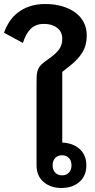

<svg xmlns="http://www.w3.org/2000/svg" viewBox="-56 -924 472 956"><path d="M250 12Q196 12 161 -18Q126 -48 126 -101V-511Q126 -530 126.5 -544Q127 -558 130.5 -570Q134 -582 141 -592Q148 -602 162 -613L200 -641Q229 -663 241.5 -683Q254 -703 254 -731Q254 -766 228.5 -785.5Q203 -805 163 -805Q122 -805 97 -780.5Q72 -756 58 -710L-36 -761Q-26 -790 -9 -816Q8 -842 33 -861.5Q58 -881 92 -892.5Q126 -904 170 -904Q215 -904 253 -893Q291 -882 318.5 -862Q346 -842 361 -813Q376 -784 376 -748Q376 -700 355 -664.5Q334 -629 292 -596L254 -566V-214Q307 -212 340.5 -182Q374 -152 374 -101Q374 -48 339 -18Q304 12 250 12ZM253 -51Q274 -51 287 -64.5Q300 -78 300 -101Q300 -124 287 -137.5Q274 -151 253 -151Q232 -151 219 -137.5Q206 -124 206 -101Q206 -78 219 -64.5Q232 -51 253 -51Z"/></svg>

Font: IBM Plex Sans Thai Looped SemiBold
Style: Regular
Weight: 600
Designer: Mike Abbink, Paul van der Laan, Pieter van Rosmalen, Ben Mitchell, Mark Frömberg
Foundry: Bold Monday
Version: Version 1.1